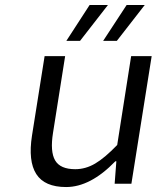

<svg xmlns="http://www.w3.org/2000/svg" viewBox="-20 -734 640 767"><path d="M245.1 -570.8 337.9 -713.9H411.1L299.8 -570.8ZM392.1 -570.8 485.8 -713.9H558.1L446.8 -570.8ZM244.1 13.2Q158.2 13.2 125 -38.6Q91.8 -90.3 107.9 -192.9L158.2 -509.8H240.2L191.9 -204.1Q179.7 -128.4 200.2 -93.3Q220.7 -58.1 280.8 -58.1Q321.8 -58.1 360.1 -80.6Q398.4 -103 448.2 -154.8L503.9 -509.8H585.9L504.9 0H438L444.8 -89.8H440.9Q341.3 13.2 244.1 13.2Z"/></svg>

Font: Office Code Pro Italic
Style: Regular
Weight: 400
Italic angle: -9°
Designer: Nathan Rutzky & Paul D. Hunt
Foundry: Adobe Systems Incorporated
Version: Version 1.004;PS 001.004;hotconv 1.0.70;makeotf.lib2.5.58329